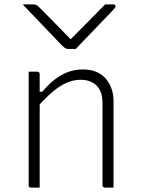

<svg xmlns="http://www.w3.org/2000/svg" viewBox="-20 -851 640 871"><path d="M324 -629Q315 -629 306 -629Q297 -629 288 -629Q281 -629 275 -633Q269 -637 255 -651Q247 -660 227 -680.5Q207 -701 181.5 -728Q156 -755 130 -782Q104 -809 83 -831Q95 -831 105 -831Q115 -831 127 -831Q138 -831 143.5 -829Q149 -827 156 -820Q172 -804 216 -759.5Q260 -715 320 -653L279 -674H322L281 -653Q343 -715 384 -757Q425 -799 457 -831H494Q498 -831 500 -830Q502 -829 503 -827Q504 -825 504 -822Q504 -818 500 -813.5Q496 -809 482 -794Q469 -781 447.5 -758Q426 -735 401.5 -710Q377 -685 356 -663Q335 -641 324 -629ZM495 0Q485 0 475.5 0Q466 0 456 0Q453 0 450.5 -1.5Q448 -3 446.5 -5Q445 -7 445 -11Q445 -73 445 -135Q445 -197 445 -259Q445 -321 445 -383Q445 -437 418 -463Q391 -489 346 -489Q322 -489 298.5 -481.5Q275 -474 251 -458.5Q227 -443 201.5 -419.5Q176 -396 147 -363V-435H172Q198 -466 226 -488.5Q254 -511 286.5 -523.5Q319 -536 356 -536Q391 -536 417 -525Q443 -514 460 -494Q477 -474 486 -448.5Q495 -423 495 -393Q495 -345 495 -297Q495 -249 495 -201.5Q495 -154 495 -106Q495 -79 495 -52.5Q495 -26 495 0ZM160 0Q154 0 147.5 0Q141 0 134.5 0Q128 0 121 0Q118 0 116 -0.5Q114 -1 112.5 -2.5Q111 -4 110.5 -6Q110 -8 110 -11Q110 -63 110 -115Q110 -167 110 -218.5Q110 -270 110 -322Q110 -374 110 -426Q110 -462 110 -488Q110 -514 110 -526Q117 -526 123.5 -526Q130 -526 136.5 -526Q143 -526 149 -526Q153 -526 155 -524.5Q157 -523 158.5 -521Q160 -519 160 -515Q160 -430 160 -344Q160 -258 160 -172Q160 -86 160 0Z"/></svg>

Font: Recursive Light
Style: Regular
Weight: 300
Version: Version 1.085